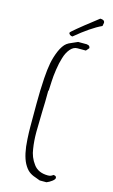

<svg xmlns="http://www.w3.org/2000/svg" viewBox="-125 -847 535 911"><g transform="rotate(15 142.5 -392.0)"><path d="M146 7Q127 1 113.5 -10Q100 -21 88 -43Q67 -83 63 -158Q61 -192 61 -218V-332Q61 -397 65 -458Q68 -503 74 -534Q80 -565 93 -596Q107 -628 124 -641Q131 -647 151 -655Q164 -660 176 -666H216H219Q220 -665 222 -665L227 -664L231 -661Q234 -658 234 -657Q235 -655 235 -651L222 -636H180Q161 -636 145.5 -617.5Q130 -599 122 -571Q114 -546 109 -512Q104 -478 103 -453Q101 -421 101 -409L99 -404Q99 -348 97 -303L95 -202Q95 -158 101 -121Q106 -81 130 -49Q153 -17 201 -17Q216 -17 226 -26Q241 -26 241 -15Q241 -8 228.5 1.5Q216 11 203 16H170ZM125 -698Q125 -701 153 -724L185 -750L212 -771Q246 -797 249 -800Q271 -800 271 -785L268 -769Q216 -745 143 -684Q136 -684 130.5 -688Q125 -692 125 -698Z"/></g></svg>

Font: Amatic SC
Style: Regular
Weight: 400
Designer: Multiple Designers
Foundry: Vernon Adams
Version: Version 2.505